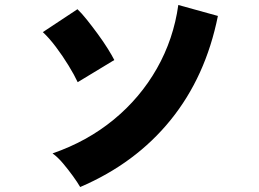

<svg xmlns="http://www.w3.org/2000/svg" viewBox="-20 -743 1040 771"><path d="M302 8Q291 -11 272.5 -36.5Q254 -62 233 -87Q212 -112 191 -127Q330 -175 436.5 -262.5Q543 -350 610 -468Q677 -586 696 -723L855 -679Q806 -435 665 -261Q524 -87 302 8ZM292 -413Q279 -441 255.5 -479.5Q232 -518 204.5 -554.5Q177 -591 152 -614L291 -706Q308 -690 329.5 -663Q351 -636 373 -606Q395 -576 412.5 -548Q430 -520 439 -502Z"/></svg>

Font: Zen Kaku Gothic New Black
Style: Regular
Weight: 900
Designer: Yoshimichi Ohira
Foundry: Positype
Version: Version 1.001